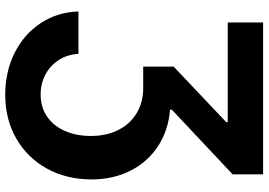

<svg xmlns="http://www.w3.org/2000/svg" viewBox="-160 -608 983 702"><g transform="rotate(90 331.0 -256.5)"><path d="M176.4 -52.3Q178.6 -12.2 198.7 19.3Q218.8 50.8 252.1 68.4Q285.3 85.9 325.2 85.9Q371.7 85.9 405.9 62.3Q440.1 38.7 458.3 -2.9Q476.6 -44.4 476.6 -97.5Q476.6 -155.6 454.3 -199Q432 -242.4 392.3 -265.7Q352.6 -289.1 301.8 -289.1H223V-400.4L425.8 -592.4V-598.2H61.7V-727.5H617V-616.2L380.7 -393.9V-387.1Q456.3 -381.1 514 -343.3Q571.7 -305.5 603.6 -242.4Q635.5 -179.4 635.5 -100.2Q635.5 -9.3 596.1 62.5Q556.6 134.3 486.2 174.9Q415.7 215.4 326.2 215.4Q241.7 215.4 173 181.1Q104.4 146.8 64.1 85.7Q23.8 24.7 21.5 -52.3Z"/></g></svg>

Font: Intratopia Thin
Style: Regular
Weight: 100
Designer: Rasmus Andersson
Foundry: rsms
Version: Version 3.000;Glyphs 3.2.3 (3260)